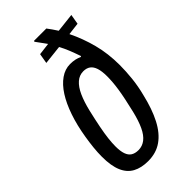

<svg xmlns="http://www.w3.org/2000/svg" viewBox="-232 -782 852 852"><g transform="rotate(-45 194.5 -356.0)"><path d="M154 12Q111 12 81.5 -4Q52 -20 37 -55Q22 -90 22 -147Q22 -174 25 -203Q28 -232 33 -262Q43 -324 60.5 -375Q78 -426 101 -462Q124 -498 152.5 -518Q181 -538 213 -538Q230 -538 243.5 -535Q257 -532 270 -526L272 -530Q262 -559 252.5 -582.5Q243 -606 232 -626L142 -616L150 -663L207 -670Q198 -683 188.5 -696Q179 -709 171 -720L173 -724H250Q256 -716 266 -702Q276 -688 282 -678L371 -688L363 -641L305 -634Q333 -577 349.5 -514Q366 -451 366 -379Q366 -340 361.5 -297.5Q357 -255 346 -212Q329 -139 303 -89Q277 -39 240.5 -13.5Q204 12 154 12ZM158 -53Q182 -53 201.5 -68Q221 -83 235.5 -114Q250 -145 261 -191Q269 -225 275 -253.5Q281 -282 284.5 -305Q288 -328 289.5 -347.5Q291 -367 291 -383Q291 -415 284.5 -435Q278 -455 265 -464.5Q252 -474 232 -474Q207 -474 187.5 -457Q168 -440 153.5 -408Q139 -376 128 -330Q117 -283 110 -247Q103 -211 100 -184.5Q97 -158 97 -137Q97 -107 103.5 -88.5Q110 -70 123.5 -61.5Q137 -53 158 -53Z"/></g></svg>

Font: Archivo ExtraCondensed
Style: Italic
Weight: 400
Width: 2
Italic angle: -10°
Designer: Hector Gatti
Foundry: Omnibus-Type
Version: Version 2.001